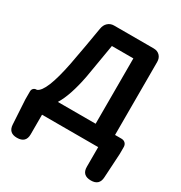

<svg xmlns="http://www.w3.org/2000/svg" viewBox="-215 -891 1181 1255"><g transform="rotate(30 375.0 -263.5)"><path d="M210.9 -124H496.1V-617.2H334Q302.7 -429.7 291 -363.3Q260.7 -204.1 210.9 -124ZM586.9 0H163.1V148.4Q163.1 212.9 95.7 212.9Q32.2 212.9 29.3 150.4L18.6 -32.2V-92.8Q18.6 -106.4 27.3 -115.2Q36.1 -124 49.8 -124H52.7Q111.3 -145.5 158.2 -382.8Q185.5 -527.3 210 -674.8Q214.8 -706.1 233.9 -723.1Q252.9 -740.2 279.3 -740.2H578.1Q607.4 -740.2 625 -722.2Q642.6 -704.1 642.6 -674.8V-124H690.4Q709 -124 720.2 -112.8Q731.4 -101.6 731.4 -83V-32.2L720.7 150.4Q717.8 212.9 654.3 212.9Q586.9 212.9 586.9 148.4Z"/></g></svg>

Font: GenSenMaruGothic TW TTF Bold
Style: Regular
Weight: 700
Version: Version 1.301